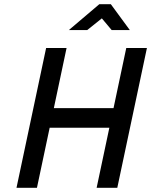

<svg xmlns="http://www.w3.org/2000/svg" viewBox="-20 -900 724 920"><path d="M201 -670 59 0H157L218 -288H504L443 0H542L684 -670H585L524 -382H238L299 -670ZM310 -756H398L468 -812L515 -756H602L511 -880H456Z"/></svg>

Font: LT Wave Mono Medium
Style: Italic
Weight: 500
Designer: Daniel Lyons
Version: Version 2.5 (Glyphs App)